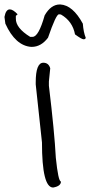

<svg xmlns="http://www.w3.org/2000/svg" viewBox="-128 -835 404 860"><path d="M66 -554Q90 -554 97 -529L91 -470V-451Q116 -244 122 -129Q133 -22 145 -22Q145 -1 110 5Q60 5 60 -197L32 -457V-466Q32 -554 66 -554ZM256 -666Q255 -659 246.5 -659Q238 -659 208 -681Q197 -740 145 -770L136 -771Q123 -771 87 -666Q56 -625 14 -625Q13 -625 12 -625Q-59 -630 -104 -729L-108 -759Q-102 -793 -84 -793Q-70 -793 -49 -771L-57 -764V-752Q-58 -710 7 -670H17H18Q45 -670 72 -766Q100 -815 140 -815Q141 -815 142 -815Q198 -812 243 -729Q246 -690 256 -666Z"/></svg>

Font: Just Me Again Down Here
Style: Regular
Weight: 400
Designer: Kimberly Geswein
Foundry: Kimberly Geswein
Version: Version 1.002 2007